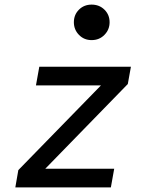

<svg xmlns="http://www.w3.org/2000/svg" viewBox="-20 -813 640 833"><path d="M46.5 0 59.5 -75 418 -442.5H136L150.5 -523.5H548L534.5 -448.5L176.5 -81H475.5L461 0ZM377.5 -639Q344.5 -639 322.5 -661.8Q300.5 -684.5 300.5 -716.5Q300.5 -749 322.5 -771Q344.5 -793 377.5 -793Q411 -793 433.2 -771Q455.5 -749 455.5 -716.5Q455.5 -684.5 433.2 -661.8Q411 -639 377.5 -639Z"/></svg>

Font: Google Sans Code
Style: Italic
Weight: 400
Italic angle: -10°
Monospace: yes
Designer: Google Sans Code Authors
Foundry: Google LLC
Version: Version 6.000